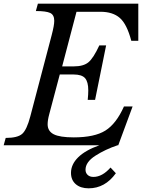

<svg xmlns="http://www.w3.org/2000/svg" viewBox="-46 -790 806 1044"><path d="M-15 -40Q50 -40 75 -62.5Q100 -85 119 -158L235 -599Q249 -652 249 -677Q249 -709 227 -719.5Q205 -730 149 -730L160 -770H706V-568H668Q644 -659 605.5 -692.5Q567 -726 500 -726H370L292 -429H355Q408 -429 435 -451.5Q462 -474 494 -543H531L471 -247H431Q434 -277 434 -299Q434 -345 416.5 -365Q399 -385 354 -385H279L222 -170Q213 -137 213 -114Q213 -77 246 -60Q279 -43 355 -43Q468 -43 527 -80Q586 -117 628 -211H675L597 0H593Q527 22 473 56.5Q419 91 419 133Q419 150 430.5 161Q442 172 462 172Q510 172 555 121L584 152Q525 234 436 234Q392 234 366 211.5Q340 189 340 150Q340 104 379 65.5Q418 27 494 0H-26Z"/></svg>

Font: Libre Baskerville
Style: Italic
Weight: 400
Italic angle: -15°
Designer: Pablo Impallari, Rodrigo Fuenzalida
Foundry: Pablo Impallari, Rodrigo Fuenzalida
Version: Version 1.051;Glyphs 3.2.3 (3260)